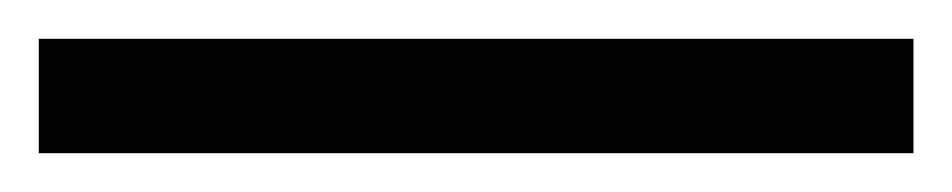

<svg xmlns="http://www.w3.org/2000/svg" viewBox="-20 63 491 99"><path d="M0 83H451V142H0Z"/></svg>

Font: Noto Serif Sinhala SemiCondensed
Style: Bold
Weight: 700
Width: 4
Designer: Jelle Bosma - Monotype Design Team
Foundry: Monotype Imaging Inc.
Version: Version 2.007; ttfautohint (v1.8.4.7-5d5b)